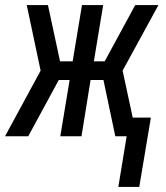

<svg xmlns="http://www.w3.org/2000/svg" viewBox="-37 -540 657 761"><path d="M432 201 465 0H420L373 -223H322L286 0H202L239 -223H196L75 0H-17L124 -260L69 -520H153L201 -297H251L288 -520H372L335 -297H378L499 -520H591L449 -260L489 -74H561L515 201Z"/></svg>

Font: Iosevka SS04 Extended
Style: Italic
Weight: 400
Width: 7
Italic angle: -9°
Monospace: yes
Designer: Belleve Invis
Foundry: Belleve Invis
Version: Version 19.0.0; ttfautohint (v1.8.4)